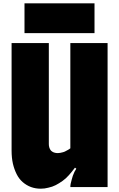

<svg xmlns="http://www.w3.org/2000/svg" viewBox="-20 -1130 720 1160"><path d="M50 -220V-870H275V-260Q275 -239 285 -224Q288 -219 295.5 -214Q303 -209 312 -207Q321 -205 329 -205Q337 -205 344 -206.5Q351 -208 359 -210Q368 -212 374 -215.5Q380 -219 390 -224Q394 -226 397.5 -228.5Q401 -231 405 -234V-870H630V0H405Q405 -10 407 -20Q409 -30 413 -44Q415 -54 420 -68Q425 -82 430 -92Q433 -97 436 -102Q438 -107 441 -111L433 -117Q415 -93 396.5 -72Q378 -51 358 -37Q337 -22 316.5 -11.5Q296 -1 272 4Q261 7 249.5 8.5Q238 10 226 10Q163 10 117 -30Q95 -49 80.5 -78Q66 -107 58 -141Q50 -177 50 -220ZM128 -930V-1110H551V-930Z"/></svg>

Font: Boldonse
Style: Regular
Weight: 400
Designer: Universitype Foundry
Foundry: Universitype Foundry
Version: Version 1.000; ttfautohint (v1.8.4.7-5d5b)